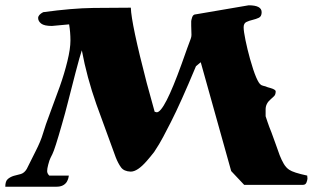

<svg xmlns="http://www.w3.org/2000/svg" viewBox="-31 -700 1181 725"><path d="M230 -608 165 -602Q136 -602 124.5 -611Q113 -620 113 -632Q113 -644 132 -654Q241 -669 321.5 -670Q402 -671 463 -671Q465 -610 523 -387L553 -278L561 -276Q589 -276 655 -459L676 -518L689 -553Q692 -561 692 -568L691 -603V-620Q691 -623 694.5 -634.5Q698 -646 709 -646L908 -680Q957 -680 957 -654Q957 -638 946.5 -633Q936 -628 923 -625Q910 -622 899.5 -617Q889 -612 889 -597Q889 -582 896 -548Q903 -514 913 -478Q938 -389 955 -379Q961 -376 971 -374Q980 -370 989 -368Q1010 -362 1010 -355Q1010 -343 1004 -337Q998 -331 991 -325Q972 -309 972 -287V-261L979 -240Q985 -222 994 -200L1010 -156L1025 -114Q1032 -96 1040.5 -81.5Q1049 -67 1061 -59Q1077 -48 1129 -37L1130 -26Q1130 -21 1126.5 -11.5Q1123 -2 1113 -2H891L842 -54L727 -465L709 -450Q651 -311 614.5 -239.5Q578 -168 570 -156L551 -126Q537 -108 523 -92Q488 -52 463 -52Q463 -52 462 -52Q437 -53 426 -68Q415 -83 406 -106L333 -306Q297 -408 278 -510Q271 -490 254 -425L226 -316Q215 -272 203 -231Q176 -136 167 -118.5Q158 -101 155.5 -93.5Q153 -86 151 -78Q147 -63 147 -54Q147 -45 155 -37H229Q228 -34 227 -27Q225 -20 221 -13Q209 5 183 5H-11Q-11 -16 -1.5 -24Q8 -32 21 -36L48 -43Q61 -47 70 -62Q76 -75 85.5 -93Q95 -111 103 -128Q123 -167 131.5 -196.5Q140 -226 159 -276L195 -374Q212 -422 223.5 -469Q235 -516 235 -547Q235 -578 230 -608Z"/></svg>

Font: Miltonian Tattoo
Style: Regular
Weight: 400
Designer: Pablo Impallari
Foundry: Pablo Impallari
Version: Version 1.008